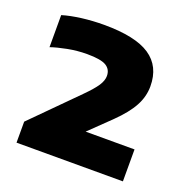

<svg xmlns="http://www.w3.org/2000/svg" viewBox="-98 -907 675 692"><g transform="rotate(20 239.5 -561.5)"><path d="M36 -308V-388.5L201.5 -555Q233.5 -587 246.8 -607.2Q260 -627.5 260 -645Q260 -670 239.8 -682.5Q219.5 -695 166 -695Q129 -695 91.8 -687.8Q54.5 -680.5 30 -672V-795Q61.5 -804.5 103.2 -809.8Q145 -815 188 -815Q308 -815 364 -777.5Q420 -740 420 -663.5Q420 -624 400.2 -587.5Q380.5 -551 337 -508.5L256.5 -430.5H444V-308Z"/></g></svg>

Font: Encode Sans Expanded Expanded ExtraBold
Style: Regular
Weight: 800
Width: 7
Designer: Multiple Designers
Foundry: Impallari Type
Version: Version 3.000; ttfautohint (v1.8.3) -l 8 -r 50 -G 200 -x 14 